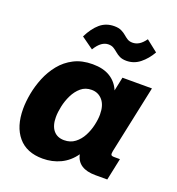

<svg xmlns="http://www.w3.org/2000/svg" viewBox="-139 -878 923 1004"><g transform="rotate(20 322.0 -376.5)"><path d="M209.5 13.2Q120.1 13.2 72.8 -43Q25.4 -99.1 25.4 -197.3Q25.4 -236.3 33.9 -282.5Q42.5 -328.6 61 -374Q79.6 -419.4 110.1 -457.3Q140.6 -495.1 184.8 -517.8Q229 -540.5 288.6 -540.5Q348.1 -540.5 386.2 -516.8Q424.3 -493.2 441.9 -450.7L458 -527.3H622.1L542 -149.4Q539.1 -133.8 542 -128.2Q544.9 -122.6 559.6 -122.6H591.3L565.4 0H499.5Q400.9 0 385.3 -74.7Q354 -30.3 308.6 -8.5Q263.2 13.2 209.5 13.2ZM282.2 -115.7Q317.4 -115.7 342.5 -135Q367.7 -154.3 383.3 -184.1Q398.9 -213.9 406.2 -246.6Q413.6 -279.3 413.6 -305.7Q413.6 -357.4 389.9 -385Q366.2 -412.6 329.1 -412.6Q294.4 -412.6 270.3 -392.1Q246.1 -371.6 230.7 -340.1Q215.3 -308.6 208.3 -275.1Q201.2 -241.7 201.2 -215.3Q201.2 -167.5 222.4 -141.6Q243.7 -115.7 282.2 -115.7ZM446.3 -617.2Q423.8 -617.2 408.9 -624.5Q394 -631.8 382.8 -641.6Q371.6 -651.4 359.6 -658.7Q347.7 -666 330.6 -666Q311 -666 293 -653.3Q274.9 -640.6 257.3 -611.8L190.4 -659.7Q215.3 -710.4 248 -738.3Q280.8 -766.1 326.7 -766.1Q351.1 -766.1 366.5 -758.5Q381.8 -751 392.8 -741.5Q403.8 -731.9 415.3 -724.6Q426.8 -717.3 444.3 -717.3Q462.4 -717.3 479.5 -727.3Q496.6 -737.3 514.2 -761.7L578.1 -711.4Q554.2 -669.9 521.2 -643.6Q488.3 -617.2 446.3 -617.2Z"/></g></svg>

Font: Schibsted Grotesk ExtraBold
Style: Italic
Weight: 800
Italic angle: -12°
Designer: Bakken & Baeck AS, Henrik Kongsvoll
Foundry: Schibsted ASA
Version: Version 1.100; ttfautohint (v1.8.4.7-5d5b);gftools[0.9.25]